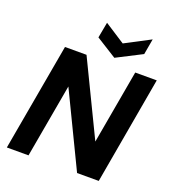

<svg xmlns="http://www.w3.org/2000/svg" viewBox="-162 -1050 1061 1174"><g transform="rotate(20 369.0 -463.0)"><path d="M598 -699H738L615 0H474L243 -479L158 0H17L141 -699H281L513 -219ZM465 -840 629 -926 611 -824 447 -740 313 -824 332 -926Z"/></g></svg>

Font: Poppins SemiBold
Style: Italic
Weight: 600
Italic angle: -10°
Designer: Ninad Kale (Devanagari), Jonny Pinhorn (Latin)
Foundry: Indian Type Foundry
Version: Version 3.200;PS 1.000;hotconv 16.6.54;makeotf.lib2.5.65590